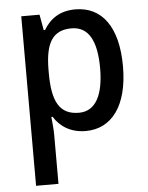

<svg xmlns="http://www.w3.org/2000/svg" viewBox="-55 -594 676 879"><g transform="rotate(-5 283.0 -154.5)"><path d="M324 -549C253 -549 208 -517 178 -467H172L159 -539H75V240H178V15C178 -8 175 -41 172 -68H178C206 -23 254 10 324 10C443 10 519 -89 519 -270C519 -455 444 -549 324 -549ZM299 -464C379 -464 414 -394 414 -271C414 -148 377 -76 300 -76C209 -76 178 -141 178 -268V-287C179 -407 212 -464 299 -464Z"/></g></svg>

Font: Noto Sans SemiCondensed Medium
Style: Regular
Weight: 500
Width: 4
Designer: Monotype Design Team
Foundry: Monotype Imaging Inc.
Version: Version 2.013